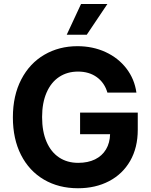

<svg xmlns="http://www.w3.org/2000/svg" viewBox="-20 -953 772 982"><path d="M378.9 -586.9Q324.2 -586.9 282.7 -559.6Q241.2 -532.2 218.3 -479.7Q195.3 -427.2 195.3 -354.5Q195.3 -280.8 218 -228Q240.7 -175.3 282.2 -147.7Q323.7 -120.1 379.9 -120.1Q429.7 -120.1 466.1 -137.9Q502.4 -155.8 522.2 -189Q542 -222.2 543 -266.6H389.6V-377H684.6V-289.1Q684.6 -197.8 645.8 -130.1Q606.9 -62.5 537.6 -26.4Q468.3 9.8 378.9 9.8Q280.3 9.8 204.8 -34.4Q129.4 -78.6 87.6 -160.4Q45.9 -242.2 45.9 -352.5Q45.9 -464.4 88.9 -546.9Q131.8 -629.4 207 -673.1Q282.2 -716.8 376 -716.8Q454.6 -716.8 519.8 -686.8Q585 -656.7 626.5 -602.8Q668 -548.8 677.7 -479.5H529.3Q514.6 -529.8 475.3 -558.3Q436 -586.9 378.9 -586.9ZM394.5 -932.6H529.3L423.8 -775.4H321.3Z"/></svg>

Font: Pretendard JP
Style: Bold
Weight: 700
Designer: Base glyphs from Inter by Rasmus Andersson; Hangeul glyphs from Noto Sans CJK(Source Han Sans) by Jang Soo-young and Kan
Foundry: Kil Hyung-jin
Version: Version 1.309